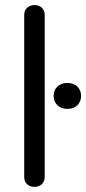

<svg xmlns="http://www.w3.org/2000/svg" viewBox="-20 -730 339 755"><path d="M75.2 -35.2V-669.9Q75.2 -689 86.7 -699.5Q98.1 -710 115.7 -710Q133.3 -710 144.5 -699.5Q155.8 -689 155.8 -669.9V-35.2Q155.8 -16.1 144.3 -5.6Q132.8 4.9 115.5 4.9Q98.1 4.9 86.7 -5.6Q75.2 -16.1 75.2 -35.2ZM206.1 -315.9Q190.9 -330.1 190.9 -353Q190.9 -376 206.1 -389.9Q221.2 -403.8 245.1 -403.8Q269 -403.8 283.9 -389.9Q298.8 -376 298.8 -353Q298.8 -330.1 283.9 -315.9Q269 -301.8 245.1 -301.8Q221.2 -301.8 206.1 -315.9Z"/></svg>

Font: Nunito-Regular
Style: Regular
Weight: 400
Designer: Vernon Adams
Foundry: newtypography
Version: Version 3.000